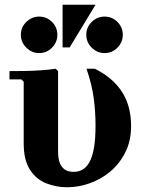

<svg xmlns="http://www.w3.org/2000/svg" viewBox="-20 -780 608 810"><path d="M263 10Q216 10 174 -7Q132 -24 106 -64.5Q80 -105 80 -175V-435L70 -445H20V-480Q46 -480 82 -480.5Q118 -481 153.5 -483.5Q189 -486 215 -490L225 -480V-149Q225 -142 225.5 -126.5Q226 -111 231.5 -94.5Q237 -78 251 -66.5Q265 -55 291 -55Q312 -55 328.5 -64.5Q345 -74 357.5 -96.5Q370 -119 376.5 -156.5Q383 -194 383 -250Q383 -309 375.5 -365.5Q368 -422 345 -490H380Q455 -453 494 -393.5Q533 -334 533 -248Q533 -186 509 -138Q485 -90 446 -57Q407 -24 359 -7Q311 10 263 10ZM145 -556Q114 -556 91 -579Q68 -602 68 -633Q68 -665 91 -687.5Q114 -710 145 -710Q177 -710 199.5 -687.5Q222 -665 222 -633Q222 -602 199.5 -579Q177 -556 145 -556ZM421 -556Q390 -556 367 -579Q344 -602 344 -633Q344 -665 367 -687.5Q390 -710 421 -710Q453 -710 475.5 -687.5Q498 -665 498 -633Q498 -602 475.5 -579Q453 -556 421 -556ZM383 -760 274 -580H244V-760Z"/></svg>

Font: Brygada 1918
Style: Bold
Weight: 700
Designer: Mateusz Machalski | Borys Kosmynka | Przemek Hoffer
Foundry: NIEPODLEGLA 2018
Version: Version 3.006